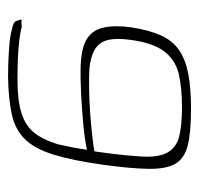

<svg xmlns="http://www.w3.org/2000/svg" viewBox="-29 -474 506 489"><g transform="rotate(-90 224.5 -229.0)"><path d="M193 4Q134 4 100.5 -4Q67 -12 53 -35Q39 -58 39.5 -103Q40 -148 50 -221Q61 -299 76 -347Q91 -395 115.5 -419.5Q140 -444 178.5 -452.5Q217 -461 275 -462Q310 -462 345 -459.5Q380 -457 395 -452Q413 -449 416 -441Q419 -433 420 -426Q421 -426 419 -427Q417 -428 413 -428Q409 -428 402 -427Q387 -431 366 -433.5Q345 -436 320 -437Q295 -438 266 -438Q214 -438 182 -428Q150 -418 132 -396Q114 -374 102 -335Q100 -325 96.5 -309Q93 -293 91 -279.5Q89 -266 88 -261Q116 -267 154 -270.5Q192 -274 231.5 -276Q271 -278 303 -277Q329 -276 349 -270.5Q369 -265 382.5 -251.5Q396 -238 400.5 -213Q405 -188 400 -149Q393 -103 379.5 -73Q366 -43 342 -26.5Q318 -10 281.5 -3Q245 4 193 4ZM196 -19Q247 -19 282 -27.5Q317 -36 338.5 -64Q360 -92 368 -150Q373 -186 367.5 -208Q362 -230 343.5 -241Q325 -252 293 -255Q271 -256 240 -255.5Q209 -255 176.5 -252.5Q144 -250 118.5 -247Q93 -244 84 -242Q83 -235 80 -213Q77 -191 74.5 -166Q72 -141 71 -124Q68 -79 81 -56Q94 -33 122.5 -26Q151 -19 196 -19Z"/></g></svg>

Font: Genos Thin ExtraLight
Style: Italic
Weight: 250
Italic angle: -8°
Version: Version 1.010